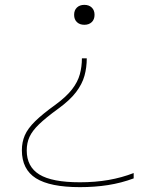

<svg xmlns="http://www.w3.org/2000/svg" viewBox="-20 -550 640 790"><path d="M337 -310Q337 -272 327.5 -238Q318 -204 293 -171Q268 -138 220 -103Q169 -66 141 -39Q113 -12 101.5 13Q90 38 90 69Q90 136 142 168Q194 200 309 200Q372 200 426.5 190.5Q481 181 530 162V184Q479 203 424.5 211.5Q370 220 309 220Q186 220 128 183.5Q70 147 70 68Q70 35 82 7Q94 -21 124.5 -51Q155 -81 208 -119Q253 -152 276.5 -182.5Q300 -213 308.5 -244.5Q317 -276 317 -310ZM327 -530Q346 -530 357.5 -519Q369 -508 369 -489Q369 -470 357.5 -459Q346 -448 327 -448Q308 -448 296.5 -459Q285 -470 285 -489Q285 -508 296.5 -519Q308 -530 327 -530Z"/></svg>

Font: M PLUS Code Latin Expanded Thin
Style: Regular
Weight: 250
Width: 7
Designer: Coji Morishita
Foundry: UNDERFOREST DESIGN
Version: Version 1.002; ttfautohint (v1.8.3)